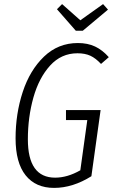

<svg xmlns="http://www.w3.org/2000/svg" viewBox="-20 -906 553 937"><path d="M511 -627 473 -594Q447 -622 421 -634Q395 -646 358 -646Q279 -646 224.5 -586Q170 -526 143 -430Q116 -334 116 -226Q116 -39 249 -39Q309 -39 372 -75L406 -320H302V-369H471L426 -46Q335 11 244 11Q154 11 105 -50.5Q56 -112 56 -231Q56 -351 91 -457.5Q126 -564 195 -630Q264 -696 360 -696Q408 -696 444 -679Q480 -662 511 -627ZM483 -886 507 -859 384 -756H350L258 -861L283 -886L372 -807Z"/></svg>

Font: Fira Sans Extra Condensed Light
Style: Italic
Weight: 300
Width: 3
Italic angle: -8°
Designer: Carrois Corporate & Edenspiekermann AG
Foundry: Carrois Corporate GbR & Edenspiekermann AG
Version: Version 4.203